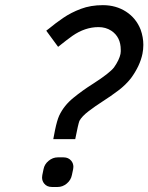

<svg xmlns="http://www.w3.org/2000/svg" viewBox="-20 -725 587 760"><path d="M277.8 -174.3H190.9L197.8 -210Q205.6 -248 214.4 -267.6Q233.4 -307.6 270.3 -337.6Q307.1 -367.7 349.1 -394Q413.1 -435.1 431.2 -458Q452.1 -487.8 457 -511.7L458 -521.5V-527.8Q458 -578.6 420.4 -603.5Q398.4 -617.7 370.1 -617.7Q316.4 -617.7 266.6 -583Q247.1 -569.3 210 -539.6L163.1 -603.5L175.8 -613.3Q199.7 -633.3 230.5 -654.3Q261.2 -675.3 300 -689.9Q338.9 -704.6 387.2 -704.6Q439 -704.6 478.8 -679Q518.6 -653.3 536.6 -607.9Q547.4 -577.6 547.4 -547.4Q547.4 -529.8 543.9 -512.2Q534.2 -464.4 498.5 -415.5Q477.5 -388.7 448 -366.5Q418.5 -344.2 387.9 -324.7Q357.4 -305.2 330.8 -284.9Q304.2 -264.6 294.4 -246.6Q289.6 -234.4 277.8 -174.3ZM231.9 -102.1Q251 -102.1 262.2 -88.4Q270.5 -78.1 270.5 -64.5Q270.5 -60.1 269.5 -55.2L264.6 -32.2Q260.7 -12.2 244.4 1.5Q228 15.1 208.5 15.1H185.5Q165.5 15.1 154.8 1.5Q146.5 -8.8 146.5 -22.5Q146.5 -26.9 147.5 -32.2L152.3 -55.2Q155.8 -74.7 172.4 -88.4Q189 -102.1 208.5 -102.1Z"/></svg>

Font: Qaz
Style: Italic
Weight: 400
Italic angle: -11.25°
Designer: GGBotNet
Foundry: f0n7
Version: 0.70